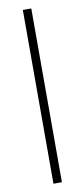

<svg xmlns="http://www.w3.org/2000/svg" viewBox="-88 -794 363 827"><g transform="rotate(-10 94.0 -380.0)"><path d="M113 0V-760H76V0Z"/></g></svg>

Font: Noto Sans Devanagari UI Condensed ExtraLight
Style: Regular
Weight: 200
Width: 3
Designer: Jelle Bosma - Monotype Design Team
Foundry: Monotype Imaging Inc.
Version: Version 2.004